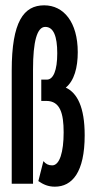

<svg xmlns="http://www.w3.org/2000/svg" viewBox="-20 -690 353 721"><path d="M186 11C251 11 298 -43 298 -182C298 -288 270 -341 227 -361C259 -387 272 -437 272 -494C272 -607 219 -670 146 -670C69 -670 24 -609 24 -425V0H104V-429C104 -534 119 -589 150 -589C181 -589 195 -554 195 -490C195 -425 180 -391 156 -391H135V-311H154C206 -311 219 -264 219 -193C219 -119 204 -69 176 -69C162 -69 152 -74 143 -85L124 -10C143 3 161 11 186 11Z"/></svg>

Font: Inconsolata ExtraCondensed
Style: Bold
Weight: 700
Width: 2
Monospace: yes
Designer: Raph Levien, Cyreal, Brenton Simpson
Foundry: Raph Levien, Cyreal, Google
Version: Version 3.100